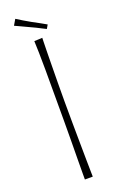

<svg xmlns="http://www.w3.org/2000/svg" viewBox="-161 -872 560 915"><g transform="rotate(-20 119.0 -414.5)"><path d="M99 -700 140 -702Q140 -702 139.5 -685Q139 -668 138.5 -638Q138 -608 137.5 -567.5Q137 -527 136.5 -479.5Q136 -432 136 -381Q136 -330 136.5 -276Q137 -222 137.5 -172.5Q138 -123 138.5 -83.5Q139 -44 139.5 -21Q140 2 140 2H100Q100 2 100 -26Q100 -54 100.5 -98.5Q101 -143 101.5 -195Q102 -247 102 -295.5Q102 -344 102 -379Q102 -415 102 -461Q102 -507 102 -554Q102 -601 101 -640Q100 -679 99 -700ZM175 -734Q165 -739 153 -745Q141 -751 129.5 -757Q118 -763 106 -768Q94 -774 81.5 -779.5Q69 -785 57 -791Q45 -797 33 -802L50 -831Q65 -821 82.5 -811Q100 -801 117 -791Q136 -781 154 -771Q172 -761 186 -753Z"/></g></svg>

Font: Truculenta Thin
Style: Regular
Weight: 250
Version: Version 1.002